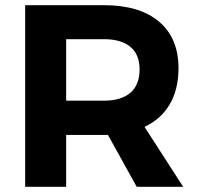

<svg xmlns="http://www.w3.org/2000/svg" viewBox="-20 -720 764 740"><path d="M507 0 396 -200H381H235V0H77V-700H381Q518 -700 593 -636.5Q668 -573 668 -457Q668 -376 634.5 -318.5Q601 -261 537 -231L686 0ZM235 -332H381Q447 -332 482.5 -362.5Q518 -393 518 -452Q518 -510 482.5 -539.5Q447 -569 381 -569H235Z"/></svg>

Font: Montserrat SemiBold
Style: Regular
Weight: 600
Designer: Julieta Ulanovsky
Foundry: Julieta Ulanovsky
Version: Version 6.001